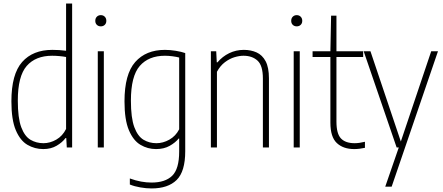

<svg xmlns="http://www.w3.org/2000/svg" viewBox="-20 -828 2485 1078"><path d="M223 9Q175 9 134.2 -14.8Q93.5 -38.5 68.8 -96.8Q44 -155 44 -259Q44 -411.5 104.2 -479.8Q164.5 -548 274 -548Q292 -548 312.5 -546.8Q333 -545.5 351 -543V-808H385V0H355L352 -53H348Q330 -28.5 298 -9.8Q266 9 223 9ZM224 -24Q261 -24 296.2 -44.2Q331.5 -64.5 351 -104V-508Q336 -511 314 -513Q292 -515 273 -515Q180 -515 130 -457.8Q80 -400.5 80 -263Q80 -165.5 99.2 -114Q118.5 -62.5 151.2 -43.2Q184 -24 224 -24Z M529 0V-540H563V0ZM546 -680Q532.5 -680 523.8 -688.5Q515 -697 515 -711Q515 -725.5 523.8 -734.2Q532.5 -743 546 -743Q559.5 -743 568.2 -734.2Q577 -725.5 577 -711Q577 -697 568.2 -688.5Q559.5 -680 546 -680Z M831 230Q801 230 767.8 224.2Q734.5 218.5 709 208V174Q742 186 772.2 191.5Q802.5 197 831 197Q907.5 197 946.8 158.8Q986 120.5 986 23V-50H983Q965 -27.5 932.8 -9.2Q900.5 9 856 9Q809 9 768.8 -14.8Q728.5 -38.5 703.8 -96.8Q679 -155 679 -259Q679 -411.5 739.2 -479.8Q799.5 -548 906 -548Q934.5 -548 966.8 -542.8Q999 -537.5 1020 -530V21Q1020 135 971.8 182.5Q923.5 230 831 230ZM858 -24Q895.5 -24 931 -44Q966.5 -64 986 -102V-505Q971 -509 948.8 -512Q926.5 -515 906 -515Q814.5 -515 764.8 -457.8Q715 -400.5 715 -263Q715 -165.5 734.2 -114Q753.5 -62.5 786 -43.2Q818.5 -24 858 -24Z M1164 0V-540H1194L1197 -478H1201Q1229 -511 1267 -529.5Q1305 -548 1349 -548Q1389 -548 1421 -533.5Q1453 -519 1471.5 -484Q1490 -449 1490 -388V0H1456V-387Q1456 -460 1426 -487.5Q1396 -515 1347 -515Q1324 -515 1296.5 -506.8Q1269 -498.5 1242.8 -478.8Q1216.5 -459 1198 -425V0Z M1629 0V-540H1663V0ZM1646 -680Q1632.5 -680 1623.8 -688.5Q1615 -697 1615 -711Q1615 -725.5 1623.8 -734.2Q1632.5 -743 1646 -743Q1659.5 -743 1668.2 -734.2Q1677 -725.5 1677 -711Q1677 -697 1668.2 -688.5Q1659.5 -680 1646 -680Z M1969 9Q1907 9 1871 -25Q1835 -59 1835 -139V-508H1735V-540H1835L1839 -740H1869V-540H2019V-508H1869V-145Q1869 -77 1894.5 -50.5Q1920 -24 1971 -24Q1997 -24 2029 -32V2Q2015.5 5 1999.5 7Q1983.5 9 1969 9Z M2207 0 2022 -540H2060L2230.5 -33.5L2401 -540H2439L2179 220H2143L2219 0Z"/></svg>

Font: Encode Sans Cnd Th
Style: Regular
Weight: 100
Width: 3
Designer: Multiple Designers
Foundry: Impallari Type
Version: Version 3.002; ttfautohint (v1.8.3) -l 8 -r 50 -G 200 -x 14 